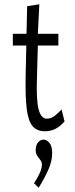

<svg xmlns="http://www.w3.org/2000/svg" viewBox="-20 -603 353 898"><path d="M190 11Q153 11 132.5 -13Q112 -37 105 -93.5Q98 -150 100 -248L103 -390H40V-445H104L107 -574L164 -583L157 -445H253V-390H157L153 -243Q149 -135 160.5 -91.5Q172 -48 199 -48Q220 -48 237 -62Q254 -76 268 -91L282 -35Q260 -10 237.5 0.5Q215 11 190 11ZM161 275 139 254Q155 231 165.5 207.5Q176 184 176 167Q176 155 168.5 145.5Q161 136 154 125.5Q147 115 147 99Q147 76 158 63Q169 50 184 50Q198 50 211 65Q224 80 224 113Q224 149 207.5 187.5Q191 226 161 275Z"/></svg>

Font: Inconsolata ExtraCondensed Thin
Style: Regular
Weight: 100
Width: 2
Monospace: yes
Designer: Raph Levien, Cyreal, Brenton Simpson
Foundry: Raph Levien, Cyreal, Google
Version: Version 3.100; ttfautohint (v1.8.4.7-5d5b)